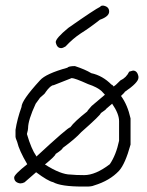

<svg xmlns="http://www.w3.org/2000/svg" viewBox="-20 -688 528 688"><path d="M110.4 -127Q223.6 -231.9 231.9 -231.9Q246.6 -252.4 292.5 -288.6Q292.5 -290.5 308.1 -308.1Q333 -328.6 356 -348.6L344.2 -361.3Q329.1 -375.5 295.4 -386.7Q248 -408.2 236.8 -408.2L172.4 -382.8Q161.1 -382.8 143.1 -357.4Q143.1 -354 123.5 -337.9L107.9 -316.4Q80.6 -257.8 80.6 -228.5Q80.6 -222.7 76.7 -209V-207Q92.3 -153.8 109.9 -128.9ZM281.7 -60.5Q322.3 -60.5 373.5 -99.6Q396 -132.8 406.7 -183.6V-253.9Q406.7 -280.3 381.8 -316.4L360.8 -298.3Q360.8 -295.9 341.3 -282.7Q341.3 -276.4 271 -214.4Q250 -190.9 204.6 -157.7Q204.6 -152.8 179.2 -136.2Q179.2 -129.9 141.1 -98.6Q197.8 -62.5 232.9 -62.5Q251.5 -60.5 281.7 -60.5ZM291.5 -19.5H275.9Q198.2 -19.5 170.4 -35.2Q151.9 -39.1 109.4 -70.8L67.9 -34.7Q60.5 -30.8 52.2 -30.8Q30.8 -34.2 30.8 -52.2Q30.8 -62.5 77.6 -99.6Q48.3 -149.4 41.5 -179.7Q35.6 -193.8 35.6 -197.3V-222.7Q41.5 -261.2 57.1 -304.7Q57.1 -328.1 123.5 -400.4Q144 -423.8 221.2 -445.3Q226.1 -451.2 248.5 -451.2Q285.6 -439 307.1 -425.8Q347.7 -417 379.4 -384.8Q382.3 -384.8 387.7 -377.9L390.1 -380.4Q392.1 -380.4 411.6 -399.9Q432.6 -409.7 442.9 -431.2L456.5 -435.1Q472.2 -435.1 476.1 -413.6V-409.7Q476.1 -392.1 427.2 -358.9Q427.2 -356.9 413.6 -344.2Q437 -312.5 447.8 -263.7V-169.9Q428.7 -100.6 406.7 -76.2Q373.5 -40.5 316.9 -23.4Q308.1 -19.5 291.5 -19.5ZM349.6 -668Q371.1 -664.6 371.1 -646.5Q371.1 -628.9 337.9 -617.2Q302.2 -588.9 269.5 -568.4Q241.2 -549.8 214.8 -521.5Q205.1 -515.6 199.2 -515.6Q183.6 -515.6 179.7 -537.1Q179.7 -550.8 224.6 -587.9Q319.3 -654.3 339.8 -664.1Q339.8 -667.5 349.6 -668Z"/></svg>

Font: CEF Fonts CJK
Style: Regular
Weight: 400
Designer: PartyBoss (派对大魔王)
Version: Release 2.25